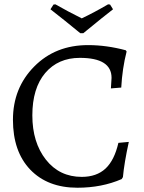

<svg xmlns="http://www.w3.org/2000/svg" viewBox="-20 -858 669 890"><path d="M350.1 -589.8Q249.5 -589.8 189.5 -519.5Q129.9 -448.7 129.9 -323.2Q129.9 -197.8 192.9 -117.7Q255.9 -38.1 358.9 -38.1Q427.7 -38.1 469.2 -76.7Q510.3 -115.2 528.8 -195.8L577.1 -200.2Q555.7 -102.1 549.8 -37.1L543.9 -27.8Q451.7 12.2 338.9 12.2Q200.7 12.2 120.1 -71.8Q40 -155.8 40 -302.7Q40 -450.2 138.7 -549.8Q237.3 -649.4 389.2 -648.9Q473.6 -648.9 563 -625L566.9 -619.1Q546.9 -541 542 -452.1L494.1 -448.2L497.1 -497.1Q497.1 -589.8 350.1 -589.8ZM352.1 -704.1Q279.8 -763.7 213.9 -814.9L228 -836.9L236.8 -837.9Q293 -805.7 358.9 -772.9Q415 -799.3 481 -837.9L490.2 -836.9L503.9 -814.9Q462.4 -783.2 366.2 -704.1Z"/></svg>

Font: Alegreya-Regular
Style: Regular
Weight: 400
Designer: Juan Pablo del Peral
Foundry: Juan Pablo del Peral
Version: Version 1.003